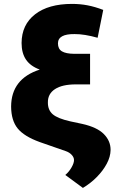

<svg xmlns="http://www.w3.org/2000/svg" viewBox="-20 -757 614 969"><path d="M501 -707 472.7 -566.4Q405.3 -585.4 356.4 -585Q272.5 -585.9 272.5 -538.1Q272.5 -509.8 292.7 -497.8Q313 -485.8 354.5 -485.4H434.6V-331.1H362.3Q294.4 -331.1 257.8 -307.4Q221.2 -283.7 221.7 -240.2Q221.2 -201.7 246.3 -180.2Q271.5 -158.7 335 -144.5L394.5 -131.8Q469.7 -115.2 504.2 -80.3Q538.6 -45.4 538.1 0Q537.6 34.2 518.8 69.3Q500 104.5 468.8 136.2Q437.5 168 398.4 191.4L309.6 126Q328.1 110.4 340.8 88.4Q353.5 66.4 353.5 50.8Q353.5 37.1 342 24.7Q330.6 12.2 312.5 5.9L180.7 -40Q102.1 -68.4 69.3 -108.6Q36.6 -148.9 36.1 -218.8Q36.6 -359.4 180.7 -405.8Q133.3 -423.3 111.1 -456.3Q88.9 -489.3 88.9 -540Q89.4 -632.3 157 -684.8Q224.6 -737.3 343.8 -737.3Q383.8 -737.3 421.4 -730.2Q459 -723.1 501 -707Z"/></svg>

Font: Inter Tight Black
Style: Regular
Weight: 900
Designer: Rasmus Andersson
Foundry: rsms
Version: Version 3.004; ttfautohint (v1.8.4.7-5d5b)